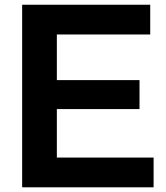

<svg xmlns="http://www.w3.org/2000/svg" viewBox="-20 -798 709 818"><path d="M634.4 0H74.4V-777.8H620V-651.1H222.2V-456.7H574.4V-333.3H222.2V-126.7H634.4Z"/></svg>

Font: Paperlogy 7 Bold
Style: Regular
Weight: 700
Designer: redesigned by Lee Juim, glyphs from Gmarket Sans & Montserrat
Foundry: PT&
Version: Version 1.001